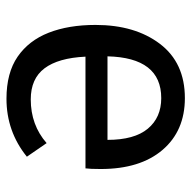

<svg xmlns="http://www.w3.org/2000/svg" viewBox="-19 -560 591 593"><g transform="rotate(-90 276.5 -263.5)"><path d="M270 12Q169 12 110 -57Q51 -126 51 -248Q51 -281 53 -295H398Q394 -379 362 -421.5Q330 -464 266 -464Q187 -464 131 -415L89 -476Q167 -539 268 -539Q348 -539 398 -504.5Q448 -470 472 -408.5Q496 -347 496 -264Q496 -142 437.5 -65Q379 12 270 12ZM270 -61Q395 -61 399 -227H141Q141 -144 175.5 -102.5Q210 -61 270 -61Z"/></g></svg>

Font: Trujillo
Style: Regular
Weight: 400
Designer: Fira Sans original fonts by bBox Type GmbH, Carrois Corporate GbR, & Edenspiekermann AG / Changes by Cristiano Sobral
Foundry: Fira Sans original fonts by bBox Type GmbH, Carrois Corporate GbR, & Edenspiekermann AG / Changes by Cristiano Sobral
Version: Version 4.301;October 17, 2021;FontCreator 14.0.0.2814 64-bi